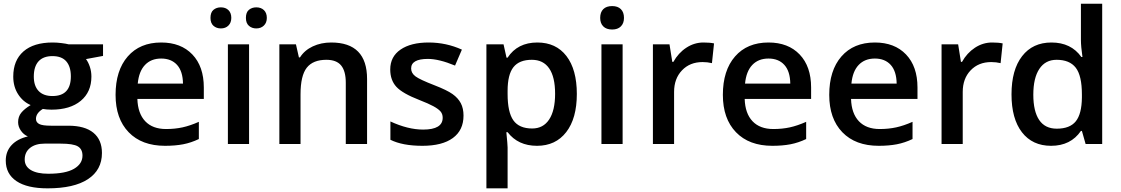

<svg xmlns="http://www.w3.org/2000/svg" viewBox="-20 -780 6072 1040"><path d="M538.1 -540V-477.1L445.8 -460Q458.5 -442.9 466.8 -418Q475.1 -393.1 475.1 -365.2Q475.1 -281.7 417.5 -233.9Q359.9 -186 258.8 -186Q232.9 -186 211.9 -189.9Q174.8 -167 174.8 -136.2Q174.8 -117.7 192.1 -108.4Q209.5 -99.1 255.9 -99.1H350.1Q439.5 -99.1 485.8 -61Q532.2 -22.9 532.2 48.8Q532.2 140.6 456.5 190.4Q380.9 240.2 237.8 240.2Q127.4 240.2 69.3 201.2Q11.2 162.1 11.2 89.8Q11.2 40 42.7 6.1Q74.2 -27.8 130.9 -41Q107.9 -50.8 93 -72.5Q78.1 -94.2 78.1 -118.2Q78.1 -148.4 95.2 -169.4Q112.3 -190.4 146 -210.9Q104 -229 77.9 -269.8Q51.8 -310.5 51.8 -365.2Q51.8 -453.1 107.2 -501.5Q162.6 -549.8 265.1 -549.8Q288.1 -549.8 313.2 -546.6Q338.4 -543.5 351.1 -540ZM113.8 84Q113.8 121.1 147.2 141.1Q180.7 161.1 241.2 161.1Q335 161.1 380.9 134.3Q426.8 107.4 426.8 63Q426.8 27.8 401.6 12.9Q376.5 -2 308.1 -2H221.2Q171.9 -2 142.8 21.2Q113.8 44.4 113.8 84ZM163.1 -365.2Q163.1 -314.5 189.2 -287.1Q215.3 -259.8 264.2 -259.8Q363.8 -259.8 363.8 -366.2Q363.8 -418.9 339.1 -447.5Q314.5 -476.1 264.2 -476.1Q214.4 -476.1 188.7 -447.8Q163.1 -419.4 163.1 -365.2Z M874 9.8Q748 9.8 677 -63.7Q606 -137.2 606 -266.1Q606 -398.4 671.9 -474.1Q737.8 -549.8 853 -549.8Q960 -549.8 1022 -484.9Q1084 -419.9 1084 -306.2V-244.1H724.1Q726.6 -165.5 766.6 -123.3Q806.6 -81.1 879.4 -81.1Q927.2 -81.1 968.5 -90.1Q1009.8 -99.1 1057.1 -120.1V-26.9Q1015.1 -6.8 972.2 1.5Q929.2 9.8 874 9.8ZM853 -462.9Q798.3 -462.9 765.4 -428.2Q732.4 -393.6 726.1 -327.1H971.2Q970.2 -394 939 -428.5Q907.7 -462.9 853 -462.9Z M1329.1 0H1214.4V-540H1329.1ZM1120.1 -683.1Q1120.1 -713.4 1136.5 -726.8Q1152.8 -740.2 1176.3 -740.2Q1202.1 -740.2 1217.5 -725.1Q1232.9 -710 1232.9 -683.1Q1232.9 -657.2 1217.3 -641.6Q1201.7 -626 1176.3 -626Q1152.8 -626 1136.5 -640.1Q1120.1 -654.3 1120.1 -683.1ZM1312 -683.1Q1312 -713.4 1328.4 -726.8Q1344.7 -740.2 1368.2 -740.2Q1394 -740.2 1409.7 -725.1Q1425.3 -710 1425.3 -683.1Q1425.3 -656.7 1409.2 -641.4Q1393.1 -626 1368.2 -626Q1344.7 -626 1328.4 -640.1Q1312 -654.3 1312 -683.1Z M1968.3 0H1853V-332Q1853 -394.5 1827.9 -425.3Q1802.7 -456.1 1748 -456.1Q1675.3 -456.1 1641.6 -413.1Q1607.9 -370.1 1607.9 -269V0H1493.2V-540H1583L1599.1 -469.2H1605Q1629.4 -507.8 1674.3 -528.8Q1719.2 -549.8 1773.9 -549.8Q1968.3 -549.8 1968.3 -352.1Z M2490.7 -153.8Q2490.7 -74.7 2433.1 -32.5Q2375.5 9.8 2268.1 9.8Q2160.2 9.8 2094.7 -22.9V-122.1Q2189.9 -78.1 2272 -78.1Q2377.9 -78.1 2377.9 -142.1Q2377.9 -162.6 2366.2 -176.3Q2354.5 -189.9 2327.6 -204.6Q2300.8 -219.2 2252.9 -237.8Q2159.7 -273.9 2126.7 -310.1Q2093.8 -346.2 2093.8 -403.8Q2093.8 -473.1 2149.7 -511.5Q2205.6 -549.8 2301.8 -549.8Q2397 -549.8 2481.9 -511.2L2444.8 -424.8Q2357.4 -460.9 2297.9 -460.9Q2207 -460.9 2207 -409.2Q2207 -383.8 2230.7 -366.2Q2254.4 -348.6 2334 -317.9Q2400.9 -292 2431.2 -270.5Q2461.4 -249 2476.1 -220.9Q2490.7 -192.9 2490.7 -153.8Z M2888.7 9.8Q2786.1 9.8 2729.5 -64H2722.7Q2729.5 4.4 2729.5 19V240.2H2614.7V-540H2707.5Q2711.4 -524.9 2723.6 -467.8H2729.5Q2783.2 -549.8 2890.6 -549.8Q2991.7 -549.8 3048.1 -476.6Q3104.5 -403.3 3104.5 -271Q3104.5 -138.7 3047.1 -64.5Q2989.7 9.8 2888.7 9.8ZM2860.8 -456.1Q2792.5 -456.1 2761 -416Q2729.5 -376 2729.5 -288.1V-271Q2729.5 -172.4 2760.7 -128.2Q2792 -84 2862.8 -84Q2922.4 -84 2954.6 -132.8Q2986.8 -181.6 2986.8 -272Q2986.8 -362.8 2954.8 -409.4Q2922.9 -456.1 2860.8 -456.1Z M3352.5 0H3237.8V-540H3352.5ZM3231 -683.1Q3231 -713.9 3247.8 -730.5Q3264.6 -747.1 3295.9 -747.1Q3326.2 -747.1 3343 -730.5Q3359.9 -713.9 3359.9 -683.1Q3359.9 -653.8 3343 -637Q3326.2 -620.1 3295.9 -620.1Q3264.6 -620.1 3247.8 -637Q3231 -653.8 3231 -683.1Z M3790.5 -549.8Q3825.2 -549.8 3847.7 -544.9L3836.4 -438Q3812 -443.8 3785.6 -443.8Q3716.8 -443.8 3674.1 -398.9Q3631.3 -354 3631.3 -282.2V0H3516.6V-540H3606.4L3621.6 -444.8H3627.4Q3654.3 -493.2 3697.5 -521.5Q3740.7 -549.8 3790.5 -549.8Z M4163.6 9.8Q4037.6 9.8 3966.6 -63.7Q3895.5 -137.2 3895.5 -266.1Q3895.5 -398.4 3961.4 -474.1Q4027.3 -549.8 4142.6 -549.8Q4249.5 -549.8 4311.5 -484.9Q4373.5 -419.9 4373.5 -306.2V-244.1H4013.7Q4016.1 -165.5 4056.2 -123.3Q4096.2 -81.1 4168.9 -81.1Q4216.8 -81.1 4258.1 -90.1Q4299.3 -99.1 4346.7 -120.1V-26.9Q4304.7 -6.8 4261.7 1.5Q4218.8 9.8 4163.6 9.8ZM4142.6 -462.9Q4087.9 -462.9 4054.9 -428.2Q4022 -393.6 4015.6 -327.1H4260.7Q4259.8 -394 4228.5 -428.5Q4197.3 -462.9 4142.6 -462.9Z M4739.7 9.8Q4613.8 9.8 4542.7 -63.7Q4471.7 -137.2 4471.7 -266.1Q4471.7 -398.4 4537.6 -474.1Q4603.5 -549.8 4718.8 -549.8Q4825.7 -549.8 4887.7 -484.9Q4949.7 -419.9 4949.7 -306.2V-244.1H4589.8Q4592.3 -165.5 4632.3 -123.3Q4672.4 -81.1 4745.1 -81.1Q4793 -81.1 4834.2 -90.1Q4875.5 -99.1 4922.9 -120.1V-26.9Q4880.9 -6.8 4837.9 1.5Q4794.9 9.8 4739.7 9.8ZM4718.8 -462.9Q4664.1 -462.9 4631.1 -428.2Q4598.1 -393.6 4591.8 -327.1H4836.9Q4835.9 -394 4804.7 -428.5Q4773.4 -462.9 4718.8 -462.9Z M5354 -549.8Q5388.7 -549.8 5411.1 -544.9L5399.9 -438Q5375.5 -443.8 5349.1 -443.8Q5280.3 -443.8 5237.5 -398.9Q5194.8 -354 5194.8 -282.2V0H5080.1V-540H5169.9L5185.1 -444.8H5190.9Q5217.8 -493.2 5261 -521.5Q5304.2 -549.8 5354 -549.8Z M5673.3 9.8Q5572.3 9.8 5515.6 -63.5Q5459 -136.7 5459 -269Q5459 -401.9 5516.4 -475.8Q5573.7 -549.8 5675.3 -549.8Q5781.7 -549.8 5837.4 -471.2H5843.3Q5835 -529.3 5835 -563V-759.8H5950.2V0H5860.4L5840.3 -70.8H5835Q5779.8 9.8 5673.3 9.8ZM5704.1 -83Q5774.9 -83 5807.1 -122.8Q5839.4 -162.6 5840.3 -252V-268.1Q5840.3 -370.1 5807.1 -413.1Q5773.9 -456.1 5703.1 -456.1Q5642.6 -456.1 5609.9 -407Q5577.1 -357.9 5577.1 -267.1Q5577.1 -177.2 5608.9 -130.1Q5640.6 -83 5704.1 -83Z"/></svg>

Font: JBL Sans
Style: Semibold
Weight: 600
Version: Version 1.10